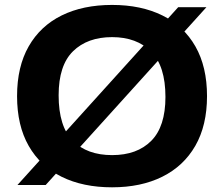

<svg xmlns="http://www.w3.org/2000/svg" viewBox="-20 -770 932 799"><path d="M446.5 9.5Q325.5 9.5 236.8 -34.2Q148 -78 99.5 -162.8Q51 -247.5 51 -370Q51 -492.5 99.5 -577.2Q148 -662 236.8 -705.8Q325.5 -749.5 446.5 -749.5Q567.5 -749.5 656.2 -705.5Q745 -661.5 793.2 -576.8Q841.5 -492 841.5 -370Q841.5 -248 792.8 -163.2Q744 -78.5 655.2 -34.5Q566.5 9.5 446.5 9.5ZM446.5 -124.5Q550.5 -124.5 609.5 -184Q668.5 -243.5 668.5 -366.5Q668.5 -495 608.8 -555.2Q549 -615.5 446.5 -615.5Q344 -615.5 284 -556.8Q224 -498 224 -373.5Q224 -243.5 283.2 -184Q342.5 -124.5 446.5 -124.5ZM170 0H52.5L721.5 -740H839Z"/></svg>

Font: Encode Sans Expanded
Style: Bold
Weight: 700
Width: 7
Designer: Multiple Designers
Foundry: Impallari Type
Version: Version 3.000; ttfautohint (v1.8.3) -l 8 -r 50 -G 200 -x 14 